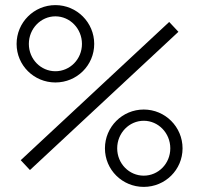

<svg xmlns="http://www.w3.org/2000/svg" viewBox="-20 -726 780 752"><path d="M97.3 -60 678.8 -601.4 642.7 -640 61.2 -98.6ZM391 -145C391 -61 459 6 543 6C627 6 695 -61 695 -145C695 -229 627 -297 543 -297C459 -297 391 -229 391 -145ZM439 -145C439 -205 486 -253 543 -253C600 -253 647 -205 647 -145C647 -85 600 -38 543 -38C486 -38 439 -85 439 -145ZM45 -554C45 -470 113 -403 197 -403C281 -403 349 -470 349 -554C349 -638 281 -706 197 -706C113 -706 45 -638 45 -554ZM93 -554C93 -614 140 -662 197 -662C254 -662 301 -614 301 -554C301 -494 254 -447 197 -447C140 -447 93 -494 93 -554Z"/></svg>

Font: Resamitz
Style: Regular
Weight: 500
Designer: gluk
Foundry: gluk
Version: Version 0.047